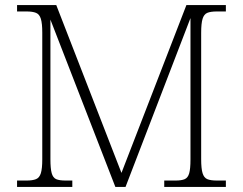

<svg xmlns="http://www.w3.org/2000/svg" viewBox="-20 -734 954 754"><path d="M47 0V-25H84Q108 -25 121.5 -30.5Q135 -36 140.5 -54Q146 -72 146 -108V-606Q146 -642 140.5 -660Q135 -678 121.5 -683.5Q108 -689 84 -689H47V-714H201L457 -55L712 -714H867V-689H832Q807 -689 794 -683.5Q781 -678 775.5 -660Q770 -642 770 -605V-109Q770 -72 775.5 -54Q781 -36 794 -30.5Q807 -25 832 -25H867V0H625V-25H669Q693 -25 705.5 -30.5Q718 -36 723 -53.5Q728 -71 728 -107V-663L473 0H433L178 -657V-109Q178 -72 183 -54Q188 -36 200.5 -30.5Q213 -25 238 -25H264V0Z"/></svg>

Font: Noto Serif Tamil ExtraLight
Style: Italic
Weight: 200
Italic angle: -12°
Designer: Indian Type Foundry, Tom Grace, and the Monotype Design Team
Foundry: Monotype Imaging Inc.
Version: Version 2.003; ttfautohint (v1.8.4.7-5d5b)